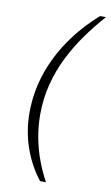

<svg xmlns="http://www.w3.org/2000/svg" viewBox="-98 -784 570 990"><g transform="rotate(10 187.0 -289.0)"><path d="M186 157Q130 85 100.5 -1.5Q71 -88 71 -182Q71 -286 103.5 -384.5Q136 -483 197 -571.5Q258 -660 343 -735H374Q324 -679 279.5 -617Q235 -555 200.5 -486Q166 -417 146.5 -341Q127 -265 127 -181Q127 -118 138.5 -58.5Q150 1 170.5 55.5Q191 110 217 157Z"/></g></svg>

Font: Archivo SemiBold Thin
Style: Italic
Weight: 250
Italic angle: -10°
Version: Version 2.001